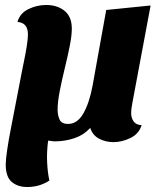

<svg xmlns="http://www.w3.org/2000/svg" viewBox="-20 -550 644 770"><path d="M89 200Q51 200 27 179.5Q3 159 3 110Q3 90 9 49.5Q15 9 23 -31L68 -264Q71 -280 77 -308.5Q83 -337 87.5 -366Q92 -395 92 -412Q92 -459 50 -462Q60 -497 94 -513.5Q128 -530 165 -530Q210 -530 239 -506.5Q268 -483 268 -435Q268 -407 259.5 -364.5Q251 -322 239.5 -275Q228 -228 219.5 -184.5Q211 -141 211 -110Q211 -88 219 -70.5Q227 -53 253 -53Q290 -53 314 -94.5Q338 -136 351 -205L406 -510L584 -528L511 -138Q509 -129 507.5 -117Q506 -105 506 -96Q506 -77 516 -63Q526 -49 548 -48Q537 -13 503 3.5Q469 20 435 20Q403 20 377 6Q351 -8 342 -37Q315 -8 277.5 4.5Q240 17 198 17Q186 16 173 14Q167 60 169 101Q171 142 178 174Q139 200 89 200Z"/></svg>

Font: Sansita Swashed
Style: Bold
Weight: 700
Designer: Pablo Cosgaya
Foundry: Omnibus-Type
Version: Version 1.003; ttfautohint (v1.8.3)